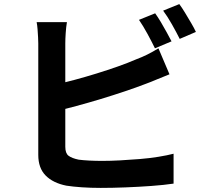

<svg xmlns="http://www.w3.org/2000/svg" viewBox="-20 -875 1040 938"><path d="M738 -810Q751 -792 766 -767Q781 -742 794.5 -717Q808 -692 818 -673L737 -639Q722 -670 700.5 -709.5Q679 -749 659 -778ZM856 -855Q870 -836 885 -811Q900 -786 914.5 -761.5Q929 -737 937 -719L858 -685Q842 -717 820 -756Q798 -795 777 -823ZM307 -767Q303 -744 301 -714Q299 -684 299 -663Q299 -648 299 -610.5Q299 -573 299 -522Q299 -471 299 -415.5Q299 -360 299 -308.5Q299 -257 299 -217Q299 -177 299 -158Q299 -126 315 -114Q331 -102 364 -95Q387 -92 417 -90.5Q447 -89 480 -89Q519 -89 566.5 -91.5Q614 -94 662.5 -98Q711 -102 754 -109Q797 -116 828 -124V22Q781 29 719 33.5Q657 38 592.5 40.5Q528 43 472 43Q423 43 379.5 40Q336 37 304 32Q239 19 203 -17.5Q167 -54 167 -118Q167 -147 167 -193.5Q167 -240 167 -296.5Q167 -353 167 -410.5Q167 -468 167 -519.5Q167 -571 167 -609Q167 -647 167 -663Q167 -674 166 -693Q165 -712 163.5 -732Q162 -752 159 -767ZM241 -460Q289 -470 343 -484.5Q397 -499 452 -516Q507 -533 556.5 -550.5Q606 -568 645 -585Q672 -595 698.5 -608Q725 -621 754 -639L808 -512Q779 -501 747.5 -487.5Q716 -474 691 -465Q647 -448 590.5 -429Q534 -410 473 -391.5Q412 -373 352.5 -357Q293 -341 242 -329Z"/></svg>

Font: Noto Sans KR
Style: Bold
Weight: 700
Designer: Ryoko NISHIZUKA  (kana, bopomofo & ideographs); Paul D. Hunt (Latin, Greek & Cyrillic); Sandoll Communications , Soo-you
Foundry: Adobe
Version: Version 2.004-H2;hotconv 1.0.118;makeotfexe 2.5.65603